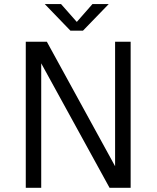

<svg xmlns="http://www.w3.org/2000/svg" viewBox="-20 -900 750 920"><path d="M501 -880.5 377.5 -753H317.5L194.5 -880.5H272.5L348 -795L423 -880.5ZM531.5 -700H606V0H505L177.5 -596.5V0H103.5V-700H204.5L531.5 -103.5Z"/></svg>

Font: League Mono Light
Style: Regular
Weight: 300
Width: 6
Designer: Tyler Finck
Foundry: The League of Moveable Type / Tyler Finck
Version: Version 2.210